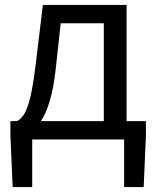

<svg xmlns="http://www.w3.org/2000/svg" viewBox="-20 -563 634 775"><path d="M225 -469H399V-74H145C171 -113 193 -177 205 -285ZM491 -74V-543H153L124 -302C103 -127 79 -90 48 -74H22V-17L31 192H110V0H481V192H560L569 -17V-74Z"/></svg>

Font: Noto Sans CJK SC Regular
Style: Regular
Weight: 400
Designer: Ryoko NISHIZUKA (kana & ideographs); Paul D. Hunt (Latin, Greek & Cyrillic); Wenlong ZHANG (bopomofo); Sandoll Communica
Foundry: Adobe Systems Incorporated
Version: Version 1.004;PS 1.004;hotconv 1.0.82;makeotf.lib2.5.63406